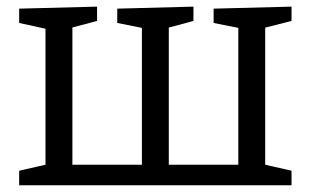

<svg xmlns="http://www.w3.org/2000/svg" viewBox="-20 -551 924 571"><path d="M37 0V-43.3L132.3 -65L115.3 -39V-486.7L136.3 -461L37 -482.7V-525.3L268.7 -531.3V-488.7L176.3 -464.3L195.3 -488.3V-37L173.3 -61H421.3L402 -37V-486.7L416 -465.3L328.7 -482.7V-525.3L555.3 -531.3V-488.7L464.3 -464.3L482 -488.3V-33.7L463 -61H711.3L688.7 -37V-486.7L702.7 -465.3L615.3 -482.7V-525.3L847 -531.3V-488.7L751 -464.3L768.7 -488.3V-39L751.7 -65L847 -43.3V0Z"/></svg>

Font: Bitter Thin
Style: Regular
Weight: 100
Designer: Sol Matas, and Bitter project Authors
Foundry: Sol Matas
Version: Version 2.002